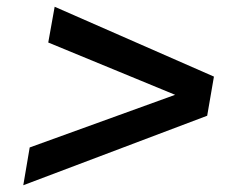

<svg xmlns="http://www.w3.org/2000/svg" viewBox="-20 -547 718 569"><path d="M49 2 68 -110 499 -266 123 -421 142 -527 614 -320 594 -204Z"/></svg>

Font: Archivo SemiExpanded SemiBold
Style: Italic
Weight: 600
Width: 6
Italic angle: -10°
Designer: Hector Gatti
Foundry: Omnibus-Type
Version: Version 2.001